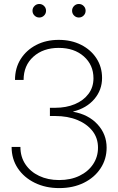

<svg xmlns="http://www.w3.org/2000/svg" viewBox="-20 -939 594 969"><path d="M278.8 10.3Q210 10.3 155.5 -16.4Q101.1 -43 69.8 -89.8Q38.6 -136.7 38.6 -197.3H83Q83 -147.5 108.2 -109.9Q133.3 -72.3 177.5 -51.3Q221.7 -30.3 278.3 -30.3Q336.9 -30.3 381.1 -51.8Q425.3 -73.2 450 -110.4Q474.6 -147.5 474.6 -193.8Q474.6 -242.2 446.8 -277.8Q418.9 -313.5 370.4 -333.5Q321.8 -353.5 258.8 -353.5H231.9V-395H258.8Q314 -395 357.7 -413.3Q401.4 -431.6 426.5 -465.1Q451.7 -498.5 451.7 -543.9Q451.7 -611.3 403.1 -654.3Q354.5 -697.3 276.4 -697.3Q197.8 -697.3 148.4 -652.8Q99.1 -608.4 99.1 -535.6H55.7Q55.7 -595.2 84.2 -640.6Q112.8 -686 162.6 -711.9Q212.4 -737.8 276.4 -737.8Q339.8 -737.8 389.2 -712.9Q438.5 -688 466.8 -644.5Q495.1 -601.1 495.1 -545.4Q495.1 -484.9 456.1 -439Q417 -393.1 349.1 -376V-375Q426.3 -361.3 472.2 -311.5Q518.1 -261.7 518.1 -193.8Q518.1 -135.7 487.5 -89.4Q457 -43 403.1 -16.4Q349.1 10.3 278.8 10.3ZM377.9 -850.6Q363.8 -850.6 353.8 -860.6Q343.8 -870.6 343.8 -884.8Q343.8 -898.9 353.8 -908.9Q363.8 -918.9 377.9 -918.9Q392.1 -918.9 402.1 -908.9Q412.1 -898.9 412.1 -884.8Q412.1 -870.6 402.1 -860.6Q392.1 -850.6 377.9 -850.6ZM178.2 -850.6Q164.1 -850.6 154.1 -860.6Q144 -870.6 144 -884.8Q144 -898.9 154.1 -908.9Q164.1 -918.9 178.2 -918.9Q192.4 -918.9 202.4 -908.9Q212.4 -898.9 212.4 -884.8Q212.4 -870.6 202.4 -860.6Q192.4 -850.6 178.2 -850.6Z"/></svg>

Font: Inter Display ExtraLight
Style: Regular
Weight: 200
Designer: Rasmus Andersson
Foundry: rsms
Version: Version 4.000;git-a52131595